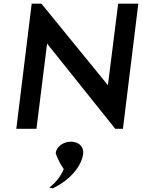

<svg xmlns="http://www.w3.org/2000/svg" viewBox="-20 -713 775 1048"><path d="M609 -10H651L735 -693H625L569 -248L206 -693H153L69 -10H179L237 -475ZM328 210C310 254 278 289 249 311C254 312 260 313 268 315C357 273 425 198 434 126C438 92 415 65 377 61C371 60 365 60 359 61H358C321 64 288 89 284 124C296 158 313 189 328 210Z"/></svg>

Font: Bluebird
Style: LiExtObl
Weight: 300
Designer: Jasper
Foundry: Cannot Into Space Fonts
Version: Version 0.98